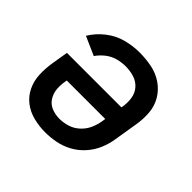

<svg xmlns="http://www.w3.org/2000/svg" viewBox="-137 -690 850 850"><g transform="rotate(45 288.0 -265.0)"><path d="M242 8Q275 8 308.5 1.5Q342 -5 373 -22Q404 -39 428 -66Q452 -93 465.5 -125Q479 -157 484 -190L502 -300Q509 -340 506 -378.5Q503 -417 484 -449Q465 -481 434 -502Q403 -523 365.5 -530.5Q328 -538 288 -538Q247 -538 205 -527Q163 -516 127 -488Q91 -460 68 -422L156 -383Q171 -405 192.5 -421.5Q214 -438 239 -444.5Q264 -451 288 -451Q316 -451 341.5 -443Q367 -435 384 -415.5Q401 -396 405 -369Q409 -342 404 -314L403 -309H62L49 -230Q43 -192 44.5 -155Q46 -118 61.5 -85.5Q77 -53 105 -31.5Q133 -10 169 -1Q205 8 242 8ZM244 -79Q218 -79 195 -88.5Q172 -98 159 -119Q146 -140 144 -165Q142 -190 147 -216L148 -222H389L386 -204Q382 -179 371 -155Q360 -131 339.5 -112.5Q319 -94 294 -86.5Q269 -79 244 -79Z"/></g></svg>

Font: Iosevka Sparkle Medium
Style: Italic
Weight: 500
Italic angle: -9°
Designer: Belleve Invis
Foundry: Belleve Invis
Version: Version 4.5.0; ttfautohint (v1.8.3)